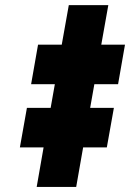

<svg xmlns="http://www.w3.org/2000/svg" viewBox="-20 -739 514 759"><path d="M224.1 -562.5 252 -718.8H408.2L380.4 -562.5H474.1L446.8 -406.2H353L336.4 -312.5H430.2L402.3 -156.2H308.6L281.2 0H125L152.3 -156.2H58.6L86.4 -312.5H180.2L196.8 -406.2H103L130.4 -562.5Z"/></svg>

Font: Signwood
Style: Italic
Weight: 400
Italic angle: -10°
Designer: GGBotNet
Foundry: GGBotNet
Version: 0.95